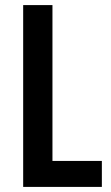

<svg xmlns="http://www.w3.org/2000/svg" viewBox="-20 -827 436 754"><path d="M71 -93V-807H186V-195H380V-93Z"/></svg>

Font: Noto Sans Kannada UI ExtraCondensed SemiBold
Style: Regular
Weight: 600
Width: 2
Designer: Jelle Bosma - Monotype Design Team
Foundry: Monotype Imaging Inc.
Version: Version 2.005; ttfautohint (v1.8.4.7-5d5b)